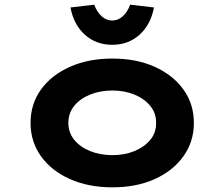

<svg xmlns="http://www.w3.org/2000/svg" viewBox="-20 -793 962 823"><path d="M462 10Q359 10 279.5 -25.5Q200 -61 155.5 -123.5Q111 -186 111 -266Q111 -347 155.5 -409Q200 -471 279.5 -506.5Q359 -542 462 -542Q565 -542 643.5 -506.5Q722 -471 766.5 -409Q811 -347 811 -266Q811 -186 766.5 -123.5Q722 -61 643.5 -25.5Q565 10 462 10ZM462 -128Q514 -128 556.5 -145.5Q599 -163 624.5 -194Q650 -225 649 -266Q650 -307 624.5 -338.5Q599 -370 556.5 -387.5Q514 -405 462 -405Q409 -405 366 -387.5Q323 -370 298 -339Q273 -308 273 -266Q273 -225 298 -194Q323 -163 366 -145.5Q409 -128 462 -128ZM461 -601Q392 -601 344 -644Q296 -687 282 -761L384 -773Q395 -742 415.5 -723.5Q436 -705 461 -705Q486 -705 506.5 -723.5Q527 -742 538 -773L640 -761Q626 -687 578 -644Q530 -601 461 -601Z"/></svg>

Font: Lexend Tera
Style: Bold
Weight: 700
Designer: Bonnie Shaver-Troup, Thomas Jockin
Foundry: Lexend
Version: Version 1.007